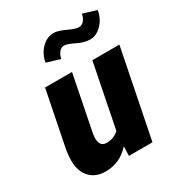

<svg xmlns="http://www.w3.org/2000/svg" viewBox="-184 -879 921 1003"><g transform="rotate(-30 276.0 -378.0)"><path d="M306.2 -56.6Q246.1 10.3 159.2 10.3Q87.4 10.3 52.2 -43.5Q17.1 -97.2 39.1 -206.1L103.5 -528.3H266.1L201.7 -205.1Q183.6 -116.7 238.8 -116.7Q281.2 -116.7 312.5 -145L388.7 -528.3H551.8L446.3 0H304.2ZM298.8 -668.5Q280.3 -668 267.6 -652.3Q254.9 -636.7 251.5 -614.7L170.4 -639.2Q178.2 -686.5 210.4 -719.7Q242.7 -752.9 284.7 -752.9Q308.6 -752.9 352.5 -732.4Q396.5 -711.9 414.6 -712.4Q433.6 -712.4 446.3 -728Q459 -743.7 462.9 -766.1L543.9 -741.2Q536.1 -692.9 503.9 -660.2Q471.7 -627.4 435.5 -627.4Q399.4 -627.4 358.4 -647.9Q317.4 -668.5 298.8 -668.5Z"/></g></svg>

Font: Roboto-BlackItalic
Style: Italic
Weight: 900
Italic angle: -12°
Designer: Google
Version: Version 1.100141; 2013